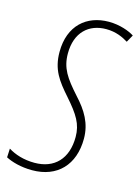

<svg xmlns="http://www.w3.org/2000/svg" viewBox="-141 -788 629 863"><g transform="rotate(15 174.0 -357.0)"><path d="M95 10C212 10 284 -65 284 -187C284 -258 252 -311 202 -365C143 -431 115 -471 115 -539C115 -637 173 -689 254 -689C299 -689 333 -673 357 -658L376 -692C353 -707 308 -724 257 -724C154 -724 77 -659 77 -536C77 -454 111 -409 164 -349C221 -284 246 -245 246 -185C246 -83 189 -25 97 -25C46 -25 5 -39 -26 -58L-28 -17C-1 -3 42 10 95 10Z"/></g></svg>

Font: Noto Sans ExtraCondensed ExtraLight
Style: Italic
Weight: 200
Width: 2
Italic angle: -12°
Designer: Monotype Design Team
Foundry: Monotype Imaging Inc.
Version: Version 2.013